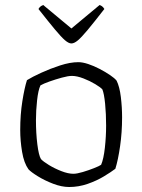

<svg xmlns="http://www.w3.org/2000/svg" viewBox="-20 -749 570 769"><path d="M257 0Q227 0 193 -13Q159 -26 131.5 -43Q104 -60 94 -71Q76 -96 68.5 -140.5Q61 -185 61 -228Q61 -290 69.5 -343.5Q78 -397 88 -428Q109 -441 145 -457.5Q181 -474 221 -487Q261 -500 294 -500Q311 -500 333.5 -492.5Q356 -485 379 -473Q402 -461 420.5 -448.5Q439 -436 447 -426Q459 -402 464 -360.5Q469 -319 469 -279Q469 -219 461 -163.5Q453 -108 442 -73Q425 -60 396 -42.5Q367 -25 331 -12.5Q295 0 257 0ZM274 -53Q288 -53 311.5 -60Q335 -67 356.5 -75.5Q378 -84 385 -89Q395 -112 400 -157Q405 -202 405 -246Q405 -293 401 -333.5Q397 -374 390 -391Q383 -399 361.5 -412Q340 -425 314 -435Q288 -445 268 -445Q253 -445 227.5 -438Q202 -431 178 -422.5Q154 -414 142 -407Q133 -388 128.5 -347Q124 -306 124 -268Q124 -216 129.5 -171.5Q135 -127 144 -112Q153 -102 176 -88Q199 -74 226 -63.5Q253 -53 274 -53ZM266 -575Q255 -575 240 -588Q225 -601 200 -631Q175 -661 134 -713Q135 -715 139 -720Q143 -725 153 -729L266 -635L379 -729Q389 -725 393 -720Q397 -715 398 -713Q356 -659 331 -629Q306 -599 291.5 -587Q277 -575 266 -575Z"/></svg>

Font: Texturina Thin
Style: Regular
Weight: 100
Designer: Guillermo Torres Carreño
Foundry: Omnibus-Type
Version: Version 1.002; ttfautohint (v1.8.3)